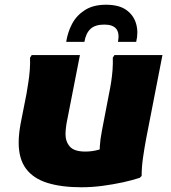

<svg xmlns="http://www.w3.org/2000/svg" viewBox="-20 -780 723 812"><path d="M59 -177Q59 -195 61 -214.5Q63 -234 67 -256L92 -383Q96 -407 100 -432.5Q104 -458 106 -484.5Q108 -511 107 -536L114 -547H318L261 -256Q259 -243 258 -232Q257 -221 257 -213Q257 -181 275.5 -160Q294 -139 341 -139Q369 -139 396.5 -146.5Q424 -154 447 -163L403 -102Q400 -128 402 -160Q404 -192 411 -227L441 -383Q446 -407 450 -432.5Q454 -458 456 -484.5Q458 -511 457 -536L464 -547H667L598 -193Q591 -156 585 -114.5Q579 -73 579 -36L571 -28Q541 -18 500 -9Q459 0 413.5 6Q368 12 325 12Q240 12 180.5 -6.5Q121 -25 90 -66.5Q59 -108 59 -177ZM428 -760Q483 -760 514 -738Q545 -716 555.5 -680Q566 -644 556 -603H479Q486 -639 472 -657.5Q458 -676 421 -676Q382 -676 362.5 -657.5Q343 -639 337 -603H260Q266 -643 284.5 -678.5Q303 -714 338.5 -737Q374 -760 428 -760Z"/></svg>

Font: Kufam ExtraBold
Style: Italic
Weight: 800
Italic angle: -11°
Designer: Artur Schmal
Foundry: Original Type
Version: Version 1.301; ttfautohint (v1.8.3)